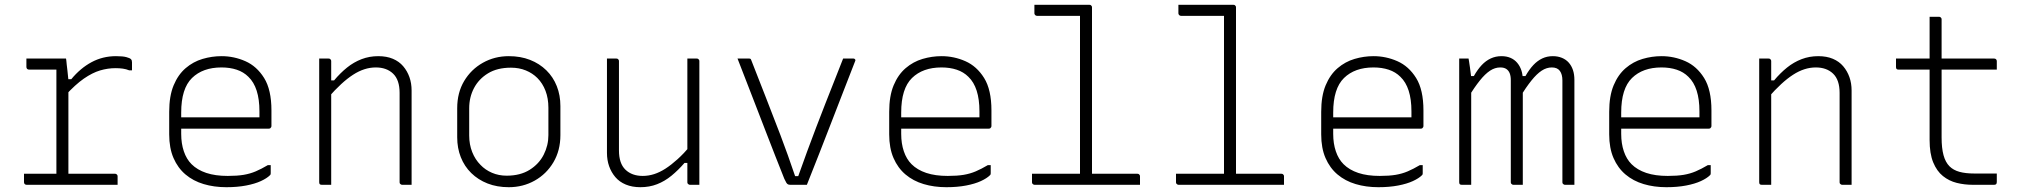

<svg xmlns="http://www.w3.org/2000/svg" viewBox="-20 -770 8440 800"><path d="M215 -34V-58Q215 -74 215 -89Q215 -104 215 -119.5Q215 -135 215 -150Q215 -205 215 -260Q215 -315 215 -370.5Q215 -426 215 -480H203Q178 -480 152 -480Q126 -480 101 -480Q96 -480 93 -483Q90 -486 90 -491Q90 -500 90 -508.5Q90 -517 90 -526Q104 -526 118 -526Q132 -526 145.5 -526Q159 -526 172.5 -526Q186 -526 200 -526Q214 -526 227.5 -526Q241 -526 255 -526Q255 -526 255.5 -524Q256 -522 256.5 -516.5Q257 -511 258 -501Q259 -491 261 -475.5Q263 -460 265 -437Q265 -403 265 -353.5Q265 -304 265 -247Q265 -190 265 -132.5Q265 -75 265 -24ZM251 -440H277Q315 -486 361.5 -511Q408 -536 463 -536Q492 -536 506.5 -532Q521 -528 525 -524Q528 -521 529 -518Q530 -515 530 -510Q530 -502 530 -493.5Q530 -485 530 -477H518Q506 -482 492 -484Q478 -486 461 -486Q429 -486 397 -476.5Q365 -467 329.5 -442.5Q294 -418 251 -371ZM80 -46H459Q463 -46 465 -44.5Q467 -43 468.5 -41Q470 -39 470 -35Q470 -29 470 -23.5Q470 -18 470 -12Q470 -6 470 0H91Q86 0 83 -3Q80 -6 80 -11Q80 -17 80 -23Q80 -29 80 -34.5Q80 -40 80 -46Z M903 -536Q955 -536 1002.5 -515Q1050 -494 1080.5 -445Q1111 -396 1111 -310V-245Q1111 -242 1109.5 -239.5Q1108 -237 1106 -235.5Q1104 -234 1100 -234H812Q796 -234 780 -234Q764 -234 748 -234H729L707 -281H1061Q1061 -287 1061 -293.5Q1061 -300 1061 -306Q1061 -356 1049.5 -392Q1038 -428 1015 -450Q995 -470 966.5 -479.5Q938 -489 903 -489Q825 -489 780 -445Q735 -401 735 -301V-212Q735 -172 746 -139.5Q757 -107 778 -86Q802 -62 839.5 -49.5Q877 -37 929 -37Q968 -37 995 -41.5Q1022 -46 1045.5 -56Q1069 -66 1096 -82H1108Q1108 -74 1108 -65Q1108 -56 1108 -48Q1108 -46 1107.5 -44Q1107 -42 1105 -40Q1092 -27 1067 -15.5Q1042 -4 1005.5 3Q969 10 923 10Q872 10 828.5 -3Q785 -16 753 -43Q721 -70 703 -111.5Q685 -153 685 -210V-304Q685 -370 703.5 -414.5Q722 -459 753.5 -486Q785 -513 824 -524.5Q863 -536 903 -536Z M1695 0Q1685 0 1675.5 0Q1666 0 1656 0Q1653 0 1650.5 -1.5Q1648 -3 1646.5 -5Q1645 -7 1645 -11Q1645 -73 1645 -135Q1645 -197 1645 -259Q1645 -321 1645 -383Q1645 -437 1618 -463Q1591 -489 1546 -489Q1522 -489 1498.5 -481.5Q1475 -474 1451 -458.5Q1427 -443 1401.5 -419.5Q1376 -396 1347 -363V-435H1372Q1398 -466 1426 -488.5Q1454 -511 1486.5 -523.5Q1519 -536 1556 -536Q1591 -536 1617 -525Q1643 -514 1660 -494Q1677 -474 1686 -448.5Q1695 -423 1695 -393Q1695 -345 1695 -297Q1695 -249 1695 -201.5Q1695 -154 1695 -106Q1695 -79 1695 -52.5Q1695 -26 1695 0ZM1360 0Q1354 0 1347.5 0Q1341 0 1334.5 0Q1328 0 1321 0Q1318 0 1316 -0.5Q1314 -1 1312.5 -2.5Q1311 -4 1310.5 -6Q1310 -8 1310 -11Q1310 -63 1310 -115Q1310 -167 1310 -218.5Q1310 -270 1310 -322Q1310 -374 1310 -426Q1310 -462 1310 -488Q1310 -514 1310 -526Q1317 -526 1323.5 -526Q1330 -526 1336.5 -526Q1343 -526 1349 -526Q1353 -526 1355 -524.5Q1357 -523 1358.5 -521Q1360 -519 1360 -515Q1360 -430 1360 -344Q1360 -258 1360 -172Q1360 -86 1360 0Z M2100 -536Q2149 -536 2188.5 -520.5Q2228 -505 2256.5 -477Q2285 -449 2300 -411Q2315 -373 2315 -328V-207Q2315 -143 2286 -94Q2257 -45 2208 -17.5Q2159 10 2100 10Q2051 10 2011.5 -5.5Q1972 -21 1943.5 -49Q1915 -77 1900 -115Q1885 -153 1885 -198V-319Q1885 -384 1914 -432.5Q1943 -481 1992 -508.5Q2041 -536 2100 -536ZM2109 -488Q2052 -488 2013.5 -464.5Q1975 -441 1955 -403Q1935 -365 1935 -319V-205Q1935 -168 1947.5 -136.5Q1960 -105 1982 -83Q2002 -62 2030 -50Q2058 -38 2091 -38Q2148 -38 2187 -62.5Q2226 -87 2245.5 -125.5Q2265 -164 2265 -207V-321Q2265 -360 2253 -391.5Q2241 -423 2219 -445Q2199 -465 2171 -476.5Q2143 -488 2109 -488Z M2548 -526Q2552 -526 2554 -524.5Q2556 -523 2557.5 -521Q2559 -519 2559 -515Q2559 -469 2559 -422.5Q2559 -376 2559 -329.5Q2559 -283 2559 -236.5Q2559 -190 2559 -143Q2559 -89 2586 -63Q2613 -37 2658 -37Q2682 -37 2705.5 -44.5Q2729 -52 2753 -67.5Q2777 -83 2803 -106.5Q2829 -130 2857 -163V-91H2832Q2806 -61 2778 -38Q2750 -15 2718 -2.5Q2686 10 2648 10Q2614 10 2587.5 -1Q2561 -12 2544 -32Q2527 -52 2518 -77.5Q2509 -103 2509 -133Q2509 -178 2509 -222.5Q2509 -267 2509 -312Q2509 -357 2509 -401Q2509 -433 2509 -464Q2509 -495 2509 -526Q2519 -526 2528.5 -526Q2538 -526 2548 -526ZM2883 -526Q2887 -526 2889 -524.5Q2891 -523 2892.5 -521Q2894 -519 2894 -515Q2894 -446 2894 -377Q2894 -308 2894 -238.5Q2894 -169 2894 -100Q2894 -76 2894 -56.5Q2894 -37 2894 -22.5Q2894 -8 2894 0Q2888 0 2881.5 0Q2875 0 2868.5 0Q2862 0 2855 0Q2852 0 2849.5 -1.5Q2847 -3 2845.5 -5Q2844 -7 2844 -11Q2844 -97 2844 -183Q2844 -269 2844 -355Q2844 -441 2844 -526Q2851 -526 2857.5 -526Q2864 -526 2870.5 -526Q2877 -526 2883 -526Z M3102 -526Q3104 -526 3105.5 -525.5Q3107 -525 3108 -524Q3109 -523 3110 -520Q3140 -443 3170.5 -365.5Q3201 -288 3232 -206.5Q3263 -125 3293 -36H3306Q3325 -89 3343.5 -140Q3362 -191 3381 -240Q3400 -289 3418.5 -337Q3437 -385 3456 -432Q3475 -479 3493 -526Q3504 -526 3515 -526Q3526 -526 3536 -526Q3539 -526 3541 -524.5Q3543 -523 3544 -521Q3545 -519 3543 -515Q3518 -451 3493 -386.5Q3468 -322 3443 -257.5Q3418 -193 3393 -129Q3368 -65 3342 0Q3323 0 3305.5 0Q3288 0 3274 0Q3268 0 3264 -1.5Q3260 -3 3256.5 -8.5Q3253 -14 3248 -25Q3229 -72 3210 -121Q3191 -170 3171.5 -220Q3152 -270 3132.5 -321Q3113 -372 3093 -423Q3073 -474 3053 -526Q3065 -526 3077.5 -526Q3090 -526 3102 -526Z M3903 -536Q3955 -536 4002.5 -515Q4050 -494 4080.5 -445Q4111 -396 4111 -310V-245Q4111 -242 4109.5 -239.5Q4108 -237 4106 -235.5Q4104 -234 4100 -234H3812Q3796 -234 3780 -234Q3764 -234 3748 -234H3729L3707 -281H4061Q4061 -287 4061 -293.5Q4061 -300 4061 -306Q4061 -356 4049.5 -392Q4038 -428 4015 -450Q3995 -470 3966.5 -479.5Q3938 -489 3903 -489Q3825 -489 3780 -445Q3735 -401 3735 -301V-212Q3735 -172 3746 -139.5Q3757 -107 3778 -86Q3802 -62 3839.5 -49.5Q3877 -37 3929 -37Q3968 -37 3995 -41.5Q4022 -46 4045.5 -56Q4069 -66 4096 -82H4108Q4108 -74 4108 -65Q4108 -56 4108 -48Q4108 -46 4107.5 -44Q4107 -42 4105 -40Q4092 -27 4067 -15.5Q4042 -4 4005.5 3Q3969 10 3923 10Q3872 10 3828.5 -3Q3785 -16 3753 -43Q3721 -70 3703 -111.5Q3685 -153 3685 -210V-304Q3685 -370 3703.5 -414.5Q3722 -459 3753.5 -486Q3785 -513 3824 -524.5Q3863 -536 3903 -536Z M4280 -46H4719Q4723 -46 4725 -44.5Q4727 -43 4728.5 -41Q4730 -39 4730 -35Q4730 -29 4730 -23.5Q4730 -18 4730 -12Q4730 -6 4730 0H4291Q4288 0 4285.5 -1.5Q4283 -3 4281.5 -5Q4280 -7 4280 -11Q4280 -17 4280 -23Q4280 -29 4280 -34.5Q4280 -40 4280 -46ZM4290 -750Q4328 -750 4366 -750Q4404 -750 4442.5 -750Q4481 -750 4519 -750Q4523 -750 4525 -748.5Q4527 -747 4528.5 -745Q4530 -743 4530 -739Q4530 -650 4530 -560.5Q4530 -471 4530 -381.5Q4530 -292 4530 -202.5Q4530 -113 4530 -24H4472L4480 -34Q4480 -43 4480 -52.5Q4480 -62 4480 -71Q4480 -150 4480 -229Q4480 -308 4480 -387.5Q4480 -467 4480 -546Q4480 -625 4480 -704H4474Q4432 -704 4387.5 -704Q4343 -704 4301 -704Q4298 -704 4295.5 -705.5Q4293 -707 4291.5 -709.5Q4290 -712 4290 -715Q4290 -724 4290 -732.5Q4290 -741 4290 -750Z M4880 -46H5319Q5323 -46 5325 -44.5Q5327 -43 5328.5 -41Q5330 -39 5330 -35Q5330 -29 5330 -23.5Q5330 -18 5330 -12Q5330 -6 5330 0H4891Q4888 0 4885.5 -1.5Q4883 -3 4881.5 -5Q4880 -7 4880 -11Q4880 -17 4880 -23Q4880 -29 4880 -34.5Q4880 -40 4880 -46ZM4890 -750Q4928 -750 4966 -750Q5004 -750 5042.5 -750Q5081 -750 5119 -750Q5123 -750 5125 -748.5Q5127 -747 5128.5 -745Q5130 -743 5130 -739Q5130 -650 5130 -560.5Q5130 -471 5130 -381.5Q5130 -292 5130 -202.5Q5130 -113 5130 -24H5072L5080 -34Q5080 -43 5080 -52.5Q5080 -62 5080 -71Q5080 -150 5080 -229Q5080 -308 5080 -387.5Q5080 -467 5080 -546Q5080 -625 5080 -704H5074Q5032 -704 4987.5 -704Q4943 -704 4901 -704Q4898 -704 4895.5 -705.5Q4893 -707 4891.5 -709.5Q4890 -712 4890 -715Q4890 -724 4890 -732.5Q4890 -741 4890 -750Z M5703 -536Q5755 -536 5802.5 -515Q5850 -494 5880.5 -445Q5911 -396 5911 -310V-245Q5911 -242 5909.5 -239.5Q5908 -237 5906 -235.5Q5904 -234 5900 -234H5612Q5596 -234 5580 -234Q5564 -234 5548 -234H5529L5507 -281H5861Q5861 -287 5861 -293.5Q5861 -300 5861 -306Q5861 -356 5849.5 -392Q5838 -428 5815 -450Q5795 -470 5766.5 -479.5Q5738 -489 5703 -489Q5625 -489 5580 -445Q5535 -401 5535 -301V-212Q5535 -172 5546 -139.5Q5557 -107 5578 -86Q5602 -62 5639.5 -49.5Q5677 -37 5729 -37Q5768 -37 5795 -41.5Q5822 -46 5845.5 -56Q5869 -66 5896 -82H5908Q5908 -74 5908 -65Q5908 -56 5908 -48Q5908 -46 5907.5 -44Q5907 -42 5905 -40Q5892 -27 5867 -15.5Q5842 -4 5805.5 3Q5769 10 5723 10Q5672 10 5628.5 -3Q5585 -16 5553 -43Q5521 -70 5503 -111.5Q5485 -153 5485 -210V-304Q5485 -370 5503.5 -414.5Q5522 -459 5553.5 -486Q5585 -513 5624 -524.5Q5663 -536 5703 -536Z M6540 0Q6534 0 6527.5 0Q6521 0 6514.5 0Q6508 0 6501 0Q6498 0 6495.5 -1.5Q6493 -3 6491.5 -5Q6490 -7 6490 -11Q6490 -53 6490 -95.5Q6490 -138 6490 -180.5Q6490 -223 6490 -265.5Q6490 -308 6490 -350.5Q6490 -393 6490 -435Q6490 -460 6479.5 -474.5Q6469 -489 6446 -489Q6424 -489 6403.5 -475.5Q6383 -462 6361 -434.5Q6339 -407 6312 -364L6309 -453H6336Q6352 -481 6369 -499Q6386 -517 6406 -526.5Q6426 -536 6450 -536Q6471 -536 6488 -529Q6505 -522 6516.5 -509Q6528 -496 6534 -478Q6540 -460 6540 -437Q6540 -395 6540 -352.5Q6540 -310 6540 -268Q6540 -226 6540 -183.5Q6540 -141 6540 -99Q6540 -74 6540 -49.5Q6540 -25 6540 0ZM6325 0Q6319 0 6312.5 0Q6306 0 6299.5 0Q6293 0 6286 0Q6283 0 6280.5 -1.5Q6278 -3 6276.5 -5Q6275 -7 6275 -11Q6275 -54 6275 -96.5Q6275 -139 6275 -181.5Q6275 -224 6275 -266Q6275 -308 6275 -350.5Q6275 -393 6275 -436Q6275 -453 6270.5 -464.5Q6266 -476 6256.5 -482.5Q6247 -489 6231 -489Q6209 -489 6188.5 -475.5Q6168 -462 6146 -434.5Q6124 -407 6097 -364L6096 -453H6121Q6137 -481 6154 -499Q6171 -517 6191.5 -526.5Q6212 -536 6236 -536Q6257 -536 6273.5 -529Q6290 -522 6301.5 -508.5Q6313 -495 6319 -477Q6325 -459 6325 -437Q6325 -382 6325 -327.5Q6325 -273 6325 -218.5Q6325 -164 6325 -109.5Q6325 -55 6325 0ZM6110 0Q6105 0 6100 0Q6095 0 6090.5 0Q6086 0 6081 0Q6076 0 6071 0Q6068 0 6066 -0.5Q6064 -1 6062.5 -2.5Q6061 -4 6060.5 -6Q6060 -8 6060 -11Q6060 -80 6060 -149Q6060 -218 6060 -287.5Q6060 -357 6060 -426Q6060 -462 6060 -488Q6060 -514 6060 -526Q6065 -526 6070 -526Q6075 -526 6079.5 -526Q6084 -526 6089 -526Q6094 -526 6099 -526Q6099 -526 6101 -514.5Q6103 -503 6105 -487.5Q6107 -472 6108.5 -460Q6110 -448 6110 -448Q6110 -396 6110 -324Q6110 -252 6110 -169Q6110 -86 6110 0Z M6903 -536Q6955 -536 7002.5 -515Q7050 -494 7080.5 -445Q7111 -396 7111 -310V-245Q7111 -242 7109.5 -239.5Q7108 -237 7106 -235.5Q7104 -234 7100 -234H6812Q6796 -234 6780 -234Q6764 -234 6748 -234H6729L6707 -281H7061Q7061 -287 7061 -293.5Q7061 -300 7061 -306Q7061 -356 7049.5 -392Q7038 -428 7015 -450Q6995 -470 6966.5 -479.5Q6938 -489 6903 -489Q6825 -489 6780 -445Q6735 -401 6735 -301V-212Q6735 -172 6746 -139.5Q6757 -107 6778 -86Q6802 -62 6839.5 -49.5Q6877 -37 6929 -37Q6968 -37 6995 -41.5Q7022 -46 7045.5 -56Q7069 -66 7096 -82H7108Q7108 -74 7108 -65Q7108 -56 7108 -48Q7108 -46 7107.5 -44Q7107 -42 7105 -40Q7092 -27 7067 -15.5Q7042 -4 7005.5 3Q6969 10 6923 10Q6872 10 6828.5 -3Q6785 -16 6753 -43Q6721 -70 6703 -111.5Q6685 -153 6685 -210V-304Q6685 -370 6703.5 -414.5Q6722 -459 6753.5 -486Q6785 -513 6824 -524.5Q6863 -536 6903 -536Z M7695 0Q7685 0 7675.5 0Q7666 0 7656 0Q7653 0 7650.5 -1.5Q7648 -3 7646.5 -5Q7645 -7 7645 -11Q7645 -73 7645 -135Q7645 -197 7645 -259Q7645 -321 7645 -383Q7645 -437 7618 -463Q7591 -489 7546 -489Q7522 -489 7498.5 -481.5Q7475 -474 7451 -458.5Q7427 -443 7401.5 -419.5Q7376 -396 7347 -363V-435H7372Q7398 -466 7426 -488.5Q7454 -511 7486.5 -523.5Q7519 -536 7556 -536Q7591 -536 7617 -525Q7643 -514 7660 -494Q7677 -474 7686 -448.5Q7695 -423 7695 -393Q7695 -345 7695 -297Q7695 -249 7695 -201.5Q7695 -154 7695 -106Q7695 -79 7695 -52.5Q7695 -26 7695 0ZM7360 0Q7354 0 7347.5 0Q7341 0 7334.5 0Q7328 0 7321 0Q7318 0 7316 -0.5Q7314 -1 7312.5 -2.5Q7311 -4 7310.5 -6Q7310 -8 7310 -11Q7310 -63 7310 -115Q7310 -167 7310 -218.5Q7310 -270 7310 -322Q7310 -374 7310 -426Q7310 -462 7310 -488Q7310 -514 7310 -526Q7317 -526 7323.5 -526Q7330 -526 7336.5 -526Q7343 -526 7349 -526Q7353 -526 7355 -524.5Q7357 -523 7358.5 -521Q7360 -519 7360 -515Q7360 -430 7360 -344Q7360 -258 7360 -172Q7360 -86 7360 0Z M7880 -526H8289Q8294 -526 8297 -523Q8300 -520 8300 -515Q8300 -509 8300 -503.5Q8300 -498 8300 -492.5Q8300 -487 8300 -480H7891Q7888 -480 7886 -480.5Q7884 -481 7882.5 -482.5Q7881 -484 7880.5 -486Q7880 -488 7880 -491Q7880 -498 7880 -503.5Q7880 -509 7880 -514.5Q7880 -520 7880 -526ZM8300 -47Q8300 -38 8300 -29.5Q8300 -21 8300 -12Q8300 -6 8297.5 -3Q8295 0 8289 0Q8286 0 8276 0Q8266 0 8252.5 0Q8239 0 8225 0Q8211 0 8200 0Q8165 0 8133 -8Q8101 -16 8075.5 -36.5Q8050 -57 8035 -93.5Q8020 -130 8020 -187Q8020 -239 8020 -290.5Q8020 -342 8020 -393.5Q8020 -445 8020 -496.5Q8020 -548 8020 -600Q8020 -625 8020 -650Q8020 -675 8020 -700Q8030 -700 8039.5 -700Q8049 -700 8059 -700Q8063 -700 8065 -698.5Q8067 -697 8068.5 -695Q8070 -693 8070 -689Q8070 -628 8070 -566.5Q8070 -505 8070 -443.5Q8070 -382 8070 -320.5Q8070 -259 8070 -197Q8070 -153 8078 -123.5Q8086 -94 8103 -77Q8119 -61 8144.5 -54Q8170 -47 8207 -47Q8221 -47 8235 -47Q8249 -47 8263 -47Q8277 -47 8290 -47Z"/></svg>

Font: Recursive Monospace Light
Style: Regular
Weight: 300
Version: Version 1.047